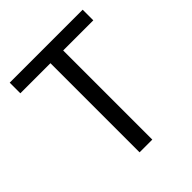

<svg xmlns="http://www.w3.org/2000/svg" viewBox="-200 -866 998 998"><g transform="rotate(-45 299.5 -366.5)"><path d="M252.6 0V-655.2H31.4V-733.4H567.7V-655.2H346.2V0Z"/></g></svg>

Font: Noto Sans HK Thin
Style: Regular
Weight: 100
Designer: Ryoko NISHIZUKA 西塚涼子 (kana, bopomofo & ideographs); Paul D. Hunt (Latin, Greek & Cyrillic); Sandoll Communications 산돌커뮤니
Foundry: Adobe
Version: Version 2.004-H2;hotconv 1.0.118;makeotfexe 2.5.65603